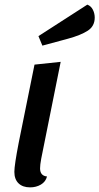

<svg xmlns="http://www.w3.org/2000/svg" viewBox="-20 -789 429 829"><path d="M153 -62Q153 -30 183 -27Q177 -4 156.5 8Q136 20 110 20Q78 20 60 2.5Q42 -15 42 -47Q42 -76 61 -174L129 -510L242 -522L158 -104Q153 -77 153 -62ZM389 -713Q389 -676 359 -656.5Q329 -637 274 -622L163 -592L146 -633L357 -769Q373 -763 381 -747Q389 -731 389 -713Z"/></svg>

Font: Sansita
Style: Italic
Weight: 400
Italic angle: -11°
Designer: Pablo Cosgaya
Foundry: Omnibus-Type
Version: Version 1.006